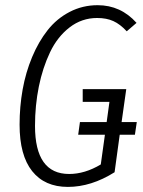

<svg xmlns="http://www.w3.org/2000/svg" viewBox="-20 -716 555 747"><path d="M512.2 -241.2 504.9 -191.9H445.8L425.8 -45.9Q335 11.2 244.1 11.2Q153.8 11.2 105 -50.3Q56.2 -111.8 56.2 -231Q56.2 -301.3 68.1 -367.9Q80.1 -434.6 105 -494.1Q129.9 -553.7 165.3 -598.6Q200.7 -643.6 251 -669.7Q301.3 -695.8 359.9 -695.8Q449.7 -695.8 511.2 -627L473.1 -594.2Q447.3 -622.1 420.9 -634Q394.5 -646 357.9 -646Q298.3 -646 251 -609.6Q203.6 -573.2 174.8 -512.9Q146 -452.6 131.1 -379.2Q116.2 -305.7 116.2 -226.1Q116.2 -39.1 249 -39.1Q310.1 -39.1 372.1 -76.2L388.2 -191.9H284.2L291 -241.2H395L405.8 -319.8H301.8V-369.1H471.2L453.1 -241.2Z"/></svg>

Font: Fira Sans Compressed Light
Style: Italic
Weight: 300
Width: 3
Italic angle: -8°
Designer: Carrois Corporate & Edenspiekermann AG
Foundry: Carrois Corporate GbR & Edenspiekermann AG
Version: Version 4.203;PS 004.203;hotconv 1.0.88;makeotf.lib2.5.64775